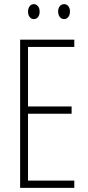

<svg xmlns="http://www.w3.org/2000/svg" viewBox="-20 -905 425 925"><path d="M338 0H77V-714H338V-679H115V-392H325V-357H115V-35H338ZM115 -849Q115 -864 122.5 -874.5Q130 -885 143 -885Q155 -885 163 -875Q171 -865 171 -849Q171 -832 163 -822.5Q155 -813 143 -813Q130 -813 122.5 -823.5Q115 -834 115 -849ZM260 -850Q260 -865 268 -875Q276 -885 289 -885Q301 -885 309 -875.5Q317 -866 317 -850Q317 -833 309 -823Q301 -813 289 -813Q276 -813 268 -823.5Q260 -834 260 -850Z"/></svg>

Font: Noto Sans Arabic ExtCond ExtLt
Style: Regular
Weight: 200
Width: 2
Designer: Monotype Design Team, Nadine Chahine, Nizar Qandah and Khaled Hosny
Foundry: Monotype Imaging Inc.
Version: Version 2.012; ttfautohint (v1.8.4.7-5d5b)